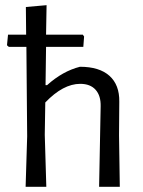

<svg xmlns="http://www.w3.org/2000/svg" viewBox="-20 -722 554 742"><path d="M369 -311Q370 -352 349.5 -375Q329 -398 290 -398Q224 -398 155 -326L153 -201L159 0H79L85 -195L82 -541H14L7 -547L11 -588H81L80 -695L160 -702L158 -588H300L305 -581L302 -541H158L156 -393H162Q222 -447 289 -464Q364 -464 403 -429Q442 -394 441 -329L440 -199L443 0H363Z"/></svg>

Font: Alegreya Sans
Style: Regular
Weight: 400
Designer: Juan Pablo del Peral
Foundry: Huerta Tipografica
Version: Version 2.008; ttfautohint (v1.6)